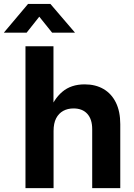

<svg xmlns="http://www.w3.org/2000/svg" viewBox="-77 -965 690 985"><path d="M197.8 -293V0H53.7V-727.5H197.3V-387.7H173.8Q197.8 -456.1 242.7 -494.1Q287.6 -532.2 357.4 -532.2Q413.1 -532.2 454.1 -508.3Q495.1 -484.4 517.6 -438.7Q540 -393.1 540 -328.1V0H396V-302.2Q396 -353.5 370.8 -381.1Q345.7 -408.7 300.3 -408.7Q270 -408.7 247.1 -396Q224.1 -383.3 210.9 -357.9Q197.8 -332.5 197.8 -293ZM59.6 -797.4H-56.6V-798.3L66.9 -944.8H181.6L307.1 -798.3V-797.4H190.4L124.5 -879.4Z"/></svg>

Font: Inter 28pt
Style: Bold
Weight: 700
Designer: Rasmus Andersson
Foundry: rsms
Version: Version 4.001;git-66647c0bb